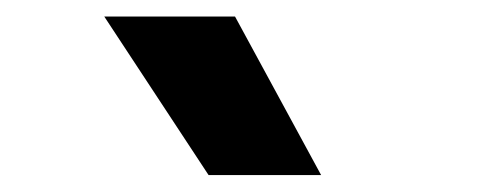

<svg xmlns="http://www.w3.org/2000/svg" viewBox="-20 -828 596 232"><path d="M232 -616.5 106 -808H264L368 -616.5Z"/></svg>

Font: Encode Sans SmCnd
Style: Bold
Weight: 700
Width: 4
Designer: Multiple Designers
Foundry: Impallari Type
Version: Version 3.002; ttfautohint (v1.8.3) -l 8 -r 50 -G 200 -x 14 